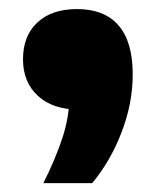

<svg xmlns="http://www.w3.org/2000/svg" viewBox="-20 -238 354 434"><path d="M78 176Q106 120 121.5 72.5Q137 25 137 -23.5L181 9.5H156.5Q99.5 9.5 65.8 -21.2Q32 -52 32 -104Q32 -157 64.5 -187.2Q97 -217.5 154 -217.5Q216 -217.5 248 -180.5Q280 -143.5 280 -70Q280 -5 255.2 60Q230.5 125 188.5 176Z"/></svg>

Font: Encode Sans SemiExpanded ExtraBold
Style: Regular
Weight: 800
Width: 6
Designer: Multiple Designers
Foundry: Impallari Type
Version: Version 3.002